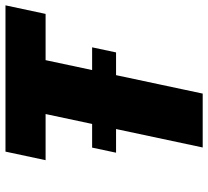

<svg xmlns="http://www.w3.org/2000/svg" viewBox="-50 -728 778 718"><g transform="rotate(-90 339.0 -369.0)"><path d="M127 -324 146 -413.5H521L502 -324ZM646 -587.5H382L492 -676.5L348 0H146.5L290.5 -676.5L362.5 -587.5H99L131 -737.5H678Z"/></g></svg>

Font: Epilogue Black
Style: Italic
Weight: 900
Italic angle: -12°
Designer: Tyler Finck
Foundry: Etcetera Type Co
Version: Version 2.111